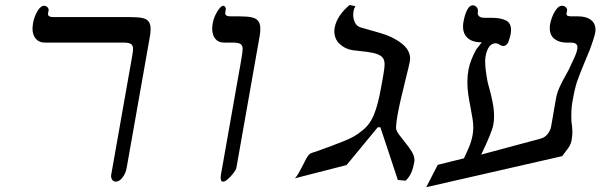

<svg xmlns="http://www.w3.org/2000/svg" viewBox="-20 -748 2495 798"><path d="M442 -20.5 526.5 -498.5Q527.5 -503.5 530.2 -519.8Q533 -536 533 -545Q533 -559.5 524.2 -565.2Q515.5 -571 492 -571H166Q142 -571 128.5 -587.2Q115 -603.5 115 -630Q115 -636 117 -650Q122 -679 135.5 -701.5Q149 -724 163 -724Q171.5 -724 177.2 -718Q183 -712 182 -705.5L180 -694.5L179.5 -690Q179.5 -677 201 -677H518Q552 -677 570.2 -673.5Q588.5 -670 597.2 -659.2Q606 -648.5 606 -627Q606 -611.5 602.5 -593.5L506.5 -50.5Q502.5 -27.5 489.2 -10.2Q476 7 461.5 7Q451 7 445.8 -1.8Q440.5 -10.5 442 -20.5Z M1059 -597 962.5 -50.5Q961 -42.5 950.5 -28.8Q940 -15 927.5 -4Q915 7 908.5 7Q903 7 900.2 4Q897.5 1 898 -4Q897 -5 897 -9.5Q897 -11.5 898 -20.5L982.5 -498.5Q988.5 -533 988.5 -544Q988.5 -559.5 979.5 -565.2Q970.5 -571 946 -571H911Q887.5 -571 874.8 -586.8Q862 -602.5 862 -628.5Q862 -640 864 -650Q867 -668 875 -685.2Q883 -702.5 892.2 -713.2Q901.5 -724 908 -724Q913 -724 916.2 -718.5Q919.5 -713 918.5 -709.5L916.5 -697.5Q916 -696 916 -693.5Q916 -680 937.5 -680H974.5Q1007.5 -680 1026 -676Q1044.5 -672 1053.2 -660.8Q1062 -649.5 1062 -627.5Q1062 -612.5 1058.5 -593.5Z M1561 -219H1550L1420.5 -62L1206 -7Q1214.5 -16.5 1221.2 -28.5Q1228 -40.5 1239.5 -62.5Q1250 -84 1256.5 -94.8Q1263 -105.5 1270 -110Q1277.5 -113.5 1294.5 -118.5Q1362.5 -142.5 1410.5 -162Q1458.5 -181.5 1481 -202Q1515 -226 1533.2 -269Q1551.5 -312 1564.5 -388L1573.5 -438Q1578.5 -466.5 1578.5 -480.5Q1578.5 -496.5 1572 -506.2Q1565.5 -516 1550 -522.2Q1534.5 -528.5 1505.5 -532.5L1444.5 -539.5Q1413 -545 1391.2 -565.8Q1369.5 -586.5 1369.5 -619Q1369.5 -623 1370.5 -631Q1380 -683.5 1433.5 -727.5L1457 -722Q1451 -712.5 1449.5 -702Q1448 -695.5 1448 -686.5Q1448 -668.5 1455.5 -653.8Q1463 -639 1479 -634L1559.5 -611Q1611.5 -596.5 1648 -568.5Q1684.5 -540.5 1684.5 -504.5Q1684.5 -501 1683.5 -493Q1681.5 -481 1666 -419Q1642 -324 1633 -274Q1625 -230 1626.5 -210.5Q1630 -200.5 1638 -189.2Q1646 -178 1660 -161Q1681 -135 1691.8 -117.2Q1702.5 -99.5 1702.5 -82.5Q1702.5 -77.5 1702 -75Q1697.5 -50 1690 -31.8Q1682.5 -13.5 1666 3L1633.5 0Z M1799.5 -63 1908.5 -90 1925 -126.5Q1939.5 -158.5 1944.5 -188Q1947 -204 1947 -216.5Q1947 -234 1944.5 -251.5Q1942 -269 1936 -299.5Q1929.5 -333 1926 -357Q1922.5 -381 1922.5 -407Q1922.5 -432 1927 -458Q1934.5 -497 1959 -542L1982.5 -572Q1944.5 -572 1924.5 -589.2Q1904.5 -606.5 1904.5 -637.5Q1904.5 -646.5 1906 -656Q1911.5 -687 1921.5 -706.5Q1931.5 -726 1944.5 -726Q1954.5 -726 1961.2 -718Q1968 -710 1966 -698Q1965.5 -696.5 1965.5 -693.5Q1965.5 -685 1972.5 -679.5Q1979.5 -674 1994.5 -674H2021.5Q2062 -674 2083 -663Q2104 -652 2104 -623.5Q2104 -616 2102.5 -607Q2100.5 -595 2092.5 -572Q2088 -564.5 2083.5 -560.8Q2079 -557 2073 -557Q2065.5 -557 2061.2 -559.5Q2057 -562 2056 -562.5Q2048.5 -568 2040 -568Q2008 -568 1998 -513Q1996.5 -504 1996.5 -491.5Q1996.5 -460.5 2007 -405.5Q2021 -356.5 2027.2 -324.2Q2033.5 -292 2033.5 -264.5Q2033.5 -247.5 2030.5 -230Q2024 -196.5 1980 -105.5L2226 -171.5Q2244 -176 2255.8 -190.5Q2267.5 -205 2270.5 -222L2276.5 -256L2282 -288L2291.5 -342Q2296 -365 2307.5 -389.5Q2319 -414 2335 -442Q2343.5 -457 2344.5 -459.5L2356 -484.5L2362.5 -498Q2370.5 -515.5 2373.8 -524Q2377 -532.5 2379.5 -545Q2380 -547.5 2380 -552Q2380 -562 2372.5 -566.5Q2365 -571 2349 -571H2334Q2304.5 -571 2284.8 -586Q2265 -601 2265 -631Q2265 -639 2266.5 -648Q2272 -676.5 2286 -700.2Q2300 -724 2316 -724Q2325.5 -724 2331.8 -717.8Q2338 -711.5 2337 -704.5L2335 -694.5Q2334.5 -693 2334.5 -690.5Q2334.5 -684.5 2339.5 -682.2Q2344.5 -680 2356.5 -680H2382.5Q2417 -680 2436 -665.2Q2455 -650.5 2455 -624.5Q2455 -618.5 2453.5 -611Q2450 -592 2432.5 -544L2415.5 -503Q2388 -437.5 2378.2 -408.2Q2368.5 -379 2360 -330Q2354.5 -302.5 2354.5 -268Q2354.5 -252 2355 -243Q2359 -217.5 2359 -200.5Q2359 -183.5 2355.5 -164Q2353 -151.5 2347.5 -141.8Q2342 -132 2331.5 -119Q2321 -106 2316.5 -99L1751.5 30Z"/></svg>

Font: JuliaMono MediumItalic
Style: Regular
Weight: 500
Italic angle: -9°
Monospace: yes
Designer: cormullion
Foundry: corm
Version: Version 0.049; ttfautohint (v1.8.4)